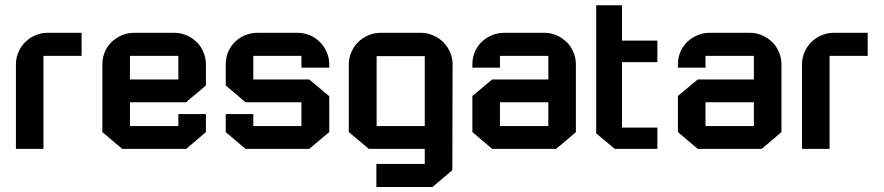

<svg xmlns="http://www.w3.org/2000/svg" viewBox="-20 -580 3442 748"><path d="M150.4 -362.3Q150.4 -362.3 149.4 -362.3Q149.4 -241.2 149.4 0Q114.3 0 42 0Q42 -110.4 42 -330.1Q42 -356.4 53.7 -380.9Q65.4 -406.2 85.9 -422.9Q102.5 -437.5 123 -444.3Q142.6 -452.1 164.1 -452.1Q209 -452.1 297.9 -452.1Q297.9 -421.9 297.9 -362.3Q261.7 -362.3 224.6 -362.3Q187.5 -362.3 150.4 -362.3Z M705.1 -181.6Q631.8 -181.6 486.3 -181.6Q486.3 -151.4 486.3 -88.9Q548.8 -88.9 674.8 -88.9Q674.8 -104.5 674.8 -135.7Q710.9 -135.7 782.2 -135.7Q782.2 -112.3 782.2 -65.4Q756.8 -43 705.1 0Q622.1 0 456.1 0Q430.7 -21.5 378.9 -65.4Q378.9 -153.3 378.9 -330.1Q378.9 -356.4 389.6 -380.9Q401.4 -406.2 421.9 -422.9Q438.5 -436.5 459 -444.3Q479.5 -452.1 501 -452.1Q553.7 -452.1 660.2 -452.1Q681.6 -452.1 702.1 -444.3Q722.7 -436.5 738.3 -422.9Q759.8 -406.2 770.5 -380.9Q782.2 -356.4 782.2 -330.1Q782.2 -301.8 782.2 -247.1Q762.7 -230.5 743.2 -213.9Q723.6 -198.2 705.1 -181.6ZM486.3 -362.3Q486.3 -331.1 486.3 -270.5Q548.8 -270.5 674.8 -270.5Q674.8 -300.8 674.8 -362.3Q627.9 -362.3 581.1 -362.3Q533.2 -362.3 486.3 -362.3Z M1262.7 -316.4Q1226.6 -316.4 1154.3 -316.4Q1154.3 -331.1 1154.3 -362.3Q1091.8 -362.3 966.8 -362.3Q966.8 -332 966.8 -270.5Q1039.1 -270.5 1184.6 -270.5Q1210.9 -249 1262.7 -205.1Q1262.7 -158.2 1262.7 -65.4Q1236.3 -43 1184.6 0Q1139.6 0 1050.8 0Q1012.7 0 936.5 0Q911.1 -21.5 859.4 -65.4Q859.4 -88.9 859.4 -135.7Q894.5 -135.7 966.8 -135.7Q966.8 -120.1 966.8 -88.9Q1029.3 -88.9 1154.3 -88.9Q1154.3 -120.1 1154.3 -181.6Q1082 -181.6 936.5 -181.6Q911.1 -203.1 859.4 -247.1Q859.4 -274.4 859.4 -330.1Q859.4 -356.4 870.1 -380.9Q881.8 -406.2 902.3 -422.9Q918.9 -437.5 939.5 -444.3Q959 -452.1 981.4 -452.1Q1034.2 -452.1 1140.6 -452.1Q1162.1 -452.1 1182.6 -444.3Q1202.1 -437.5 1218.8 -422.9Q1239.3 -406.2 1251 -380.9Q1262.7 -356.4 1262.7 -330.1Q1262.7 -326.2 1262.7 -323.2Q1262.7 -319.3 1262.7 -316.4Z M1743.2 -330.1Q1743.2 -192.4 1742.2 83Q1716.8 104.5 1665 148.4Q1591.8 148.4 1446.3 148.4Q1446.3 118.2 1446.3 58.6Q1509.8 58.6 1634.8 58.6Q1634.8 39.1 1634.8 0Q1562.5 0 1417 0Q1390.6 -21.5 1338.9 -65.4Q1338.9 -153.3 1338.9 -330.1Q1338.9 -356.4 1350.6 -380.9Q1362.3 -406.2 1382.8 -422.9Q1399.4 -436.5 1419.9 -444.3Q1439.5 -452.1 1460.9 -452.1Q1514.6 -452.1 1621.1 -452.1Q1642.6 -452.1 1662.1 -444.3Q1682.6 -436.5 1699.2 -422.9Q1719.7 -406.2 1731.4 -380.9Q1743.2 -356.4 1743.2 -330.1ZM1447.3 -88.9Q1509.8 -88.9 1634.8 -88.9Q1634.8 -179.7 1634.8 -361.3Q1572.3 -361.3 1447.3 -361.3Q1447.3 -293.9 1447.3 -225.6Q1447.3 -157.2 1447.3 -88.9Z M2179.7 -422.9Q2201.2 -406.2 2211.9 -380.9Q2223.6 -356.4 2223.6 -330.1Q2223.6 -241.2 2223.6 -65.4Q2198.2 -43 2146.5 0Q2063.5 0 1897.5 0Q1872.1 -21.5 1820.3 -65.4Q1820.3 -112.3 1820.3 -206.1Q1845.7 -227.5 1897.5 -270.5Q1970.7 -270.5 2116.2 -270.5Q2116.2 -300.8 2116.2 -362.3Q2052.7 -362.3 1927.7 -362.3Q1927.7 -346.7 1927.7 -316.4Q1891.6 -316.4 1820.3 -316.4Q1820.3 -320.3 1820.3 -330.1Q1820.3 -356.4 1831.1 -380.9Q1842.8 -406.2 1863.3 -422.9Q1879.9 -436.5 1900.4 -444.3Q1920.9 -452.1 1942.4 -452.1Q1995.1 -452.1 2101.6 -452.1Q2123 -452.1 2143.6 -444.3Q2164.1 -436.5 2179.7 -422.9ZM2116.2 -88.9Q2116.2 -120.1 2116.2 -181.6Q2052.7 -181.6 1927.7 -181.6Q1927.7 -151.4 1927.7 -88.9Q1974.6 -88.9 2021.5 -88.9Q2069.3 -88.9 2116.2 -88.9Z M2403.3 -337.9Q2403.3 -252.9 2403.3 -83Q2449.2 -83 2541 -83Q2541 -55.7 2541 0Q2485.4 0 2375 0Q2350.6 -20.5 2302.7 -60.5Q2302.7 -227.5 2302.7 -559.6Q2335.9 -559.6 2403.3 -559.6Q2403.3 -513.7 2403.3 -421.9Q2449.2 -421.9 2541 -421.9Q2541 -393.6 2541 -337.9Q2495.1 -337.9 2403.3 -337.9Z M2980.5 -422.9Q3002 -406.2 3012.7 -380.9Q3024.4 -356.4 3024.4 -330.1Q3024.4 -241.2 3024.4 -65.4Q2999 -43 2947.3 0Q2864.3 0 2698.2 0Q2672.9 -21.5 2621.1 -65.4Q2621.1 -112.3 2621.1 -206.1Q2646.5 -227.5 2698.2 -270.5Q2771.5 -270.5 2917 -270.5Q2917 -300.8 2917 -362.3Q2853.5 -362.3 2728.5 -362.3Q2728.5 -346.7 2728.5 -316.4Q2692.4 -316.4 2621.1 -316.4Q2621.1 -320.3 2621.1 -330.1Q2621.1 -356.4 2631.8 -380.9Q2643.6 -406.2 2664.1 -422.9Q2680.7 -436.5 2701.2 -444.3Q2721.7 -452.1 2743.2 -452.1Q2795.9 -452.1 2902.3 -452.1Q2923.8 -452.1 2944.3 -444.3Q2964.8 -436.5 2980.5 -422.9ZM2917 -88.9Q2917 -120.1 2917 -181.6Q2853.5 -181.6 2728.5 -181.6Q2728.5 -151.4 2728.5 -88.9Q2775.4 -88.9 2822.3 -88.9Q2870.1 -88.9 2917 -88.9Z M3212.9 -362.3Q3212.9 -362.3 3211.9 -362.3Q3211.9 -241.2 3211.9 0Q3176.8 0 3104.5 0Q3104.5 -110.4 3104.5 -330.1Q3104.5 -356.4 3116.2 -380.9Q3127.9 -406.2 3148.4 -422.9Q3165 -437.5 3185.5 -444.3Q3205.1 -452.1 3226.6 -452.1Q3271.5 -452.1 3360.4 -452.1Q3360.4 -421.9 3360.4 -362.3Q3324.2 -362.3 3287.1 -362.3Q3250 -362.3 3212.9 -362.3Z"/></svg>

Font: Bestnet font
Style: Regular
Weight: 400
Version: Version 1.0